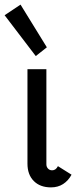

<svg xmlns="http://www.w3.org/2000/svg" viewBox="-47 -801 341 832"><path d="M179 -63Q195 -63 204 -81L263 -44Q249 -18 226.5 -3.5Q204 11 174 11Q127 11 99.5 -16.5Q72 -44 72 -92V-501H154V-89Q154 -78 161 -70.5Q168 -63 179 -63ZM-27 -735 42 -781 156 -596 108 -558Z"/></svg>

Font: Bellota
Style: Bold
Weight: 700
Designer: Kemie Guaida
Foundry: Kemie Guaida
Version: Version 4.001